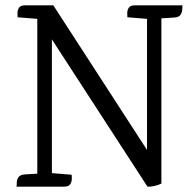

<svg xmlns="http://www.w3.org/2000/svg" viewBox="-20 -697 725 717"><path d="M483.3 -677.1H661.2Q661.2 -672.1 660.6 -661.7Q660 -651.4 654.3 -642Q648.5 -632.6 629.8 -631.4L582.7 -628.6V-11.4Q558.2 0.2 530.9 0.2L158.6 -573.3L173.8 -578.4V-50.5L247.4 -44.5Q248.4 -39.5 248.2 -28.6Q247.9 -17.7 242 -8.9Q236.1 0 219.7 0H41.6Q42.6 -5 42.7 -15.4Q42.8 -25.7 49 -35.2Q55.3 -44.7 72.9 -45.7L119.3 -48.5V-626.6L45.7 -632.6Q45.7 -637.6 45.4 -648.5Q45.2 -659.4 51.1 -668.2Q57.1 -677.1 73.4 -677.1H179.1L545.3 -111.9L529 -106.9V-626.6L455.6 -632.6Q455.6 -637.6 455.3 -648.5Q455.1 -659.4 461 -668.2Q466.9 -677.1 483.3 -677.1Z"/></svg>

Font: Karma Variable Light
Style: Regular
Weight: 300
Designer: Joana Correia
Foundry: Indian Type Foundry
Version: Version 3.000